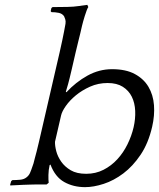

<svg xmlns="http://www.w3.org/2000/svg" viewBox="-20 -760 655 791"><path d="M184.5 -80 187.9 -82C200.7 -48 219.7 -24 244.8 -10C269.9 4 298.5 11 330.5 11C353.8 11 379.3 6.5 407.1 -2.5C434.8 -11.5 461.8 -25.8 488 -45.5C514.2 -65.2 538 -90.8 559.3 -122.5C580.6 -154.2 596.5 -192.7 606.9 -238C614 -268.7 616.5 -298.2 614.4 -326.5C612.3 -354.8 604.7 -380 591.8 -402C578.9 -424 560.1 -441.7 535.5 -455C511 -468.3 479.7 -475 441.7 -475C406.3 -475 372.6 -466.2 340.5 -448.5C308.5 -430.8 279.5 -408 253.7 -380L251.2 -382C253.7 -390 256.8 -400.5 260.5 -413.5C264.1 -426.5 269.3 -447.3 275.9 -476L291.8 -545C296 -563 299.7 -578.3 302.9 -591C306.2 -603.7 308.9 -614.7 311.1 -624L318 -654C318.9 -658 320.4 -663.7 322.4 -671C324.4 -678.3 326.7 -686 329.2 -694C331.7 -702 334.3 -709.5 336.9 -716.5C339.5 -723.5 341.8 -728.3 343.8 -731L339.8 -740L303.7 -735C290.6 -733 275.3 -731.8 257.9 -731.5C240.5 -731.2 226.1 -731 214.8 -731H196.8L191.8 -727L188.8 -714L191.9 -710C202.6 -710 212.7 -709 222.2 -707C231.8 -705 239 -700.3 244 -693C245.4 -690.3 247 -686.3 248.7 -681C250.5 -675.7 250.9 -669.3 249.8 -662C247.9 -650.7 245.9 -639.8 243.8 -629.5C241.8 -619.2 239.3 -607 236.4 -593C233.5 -579 229.9 -562.5 225.5 -543.5L209.4 -474L154 -234L140.5 -175.5C136.9 -159.8 133.7 -146.5 130.8 -135.5C127.9 -124.5 125.4 -115.2 123.3 -107.5C121.2 -99.8 119.5 -93 118.1 -87L115 -78C110.6 -64.7 106.7 -54.3 103.4 -47C100 -39.7 95.1 -33.7 88.7 -29C82.1 -23.7 73.6 -20.5 63 -19.5C52.4 -18.5 41.8 -18 31.2 -18L26.2 -14L22 0L22.1 4C26.7 4 34 3.7 43.8 3C53.6 2.3 63.7 1.8 74.2 1.5C84.6 1.2 94.6 0.8 104.4 0.5C114.1 0.2 121.3 0 126 0H172L180.6 -7C179.6 -14.3 179.3 -25 179.5 -39C179.7 -53 181.4 -66.7 184.5 -80ZM530.5 -236C524.9 -212 516.5 -188.5 505.2 -165.5C493.9 -142.5 480 -122 463.5 -104C447 -86 428 -71.5 406.5 -60.5C384.9 -49.5 361.2 -44 335.2 -44C309.2 -44 287.9 -48.8 271.5 -58.5C255.1 -68.2 242 -80 232.2 -94C222.4 -108 215.6 -122.5 211.7 -137.5C207.9 -152.5 206.2 -165.3 206.6 -176L231.8 -285C234.3 -295.7 240.7 -308.5 251.2 -323.5C261.7 -338.5 275.3 -353 292.2 -367C309.1 -381 328.7 -393 351 -403C373.4 -413 397.5 -418 423.5 -418C448.8 -418 469.6 -412.8 485.9 -402.5C502.2 -392.2 514.6 -378.5 523 -361.5C531.4 -344.5 536 -325 537 -303C537.9 -281 535.7 -258.7 530.5 -236Z"/></svg>

Font: Quattrocento
Style: Italic
Weight: 400
Italic angle: -13°
Designer: Pablo Impallari
Foundry: Pablo Impallari, Igino Marini, Branda Gallo
Version: Version 2.000